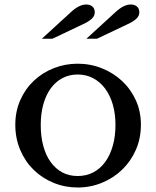

<svg xmlns="http://www.w3.org/2000/svg" viewBox="-20 -823 694 853"><path d="M325 -540Q382 -540 433 -519.5Q484 -499 522.5 -463Q561 -427 583.5 -377.5Q606 -328 606 -269Q606 -208 583.5 -157Q561 -106 522.5 -69Q484 -32 433 -11Q382 10 325 10Q269 10 218.5 -10.5Q168 -31 130 -68Q92 -105 70 -156.5Q48 -208 48 -269Q48 -328 70 -378Q92 -428 130 -464Q168 -500 218.5 -520Q269 -540 325 -540ZM325 -492Q288 -492 257.5 -476Q227 -460 205.5 -430.5Q184 -401 172.5 -359.5Q161 -318 161 -268Q161 -216 172.5 -174Q184 -132 205.5 -102.5Q227 -73 257 -57Q287 -41 325 -41Q363 -41 394 -57Q425 -73 447 -103Q469 -133 481 -175Q493 -217 493 -268Q493 -318 481 -359Q469 -400 447 -429.5Q425 -459 394 -475.5Q363 -492 325 -492ZM166 -651 296 -770Q332 -803 363 -803Q380 -803 390.5 -794Q401 -785 401 -768Q401 -752 387.5 -739.5Q374 -727 350 -716L213 -651ZM364 -651 494 -770Q530 -803 561 -803Q578 -803 588.5 -794Q599 -785 599 -768Q599 -752 585.5 -739.5Q572 -727 548 -716L411 -651Z"/></svg>

Font: Libre Baskerville
Style: Regular
Weight: 400
Designer: Pablo Impallari, Rodrigo Fuenzalida
Foundry: Pablo Impallari, Rodrigo Fuenzalida
Version: Version 1.000; ttfautohint (v0.93) -l 8 -r 50 -G 200 -x 14 -